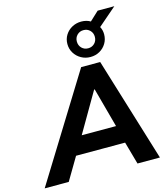

<svg xmlns="http://www.w3.org/2000/svg" viewBox="-196 -1146 1099 1257"><g transform="rotate(-15 354.0 -517.0)"><path d="M-51 0 385 -705H514L730 0H578L523 -196L578 -153H159L228 -196L112 0ZM429 -541 251 -235 230 -273H545L516 -235L433 -541ZM462 -753Q428 -753 399.5 -769Q371 -785 354 -812.5Q337 -840 337 -874Q337 -908 354 -935Q371 -962 399.5 -977.5Q428 -993 462 -993Q479 -993 495 -989Q511 -985 524 -977L585 -1034H698L573 -926Q586 -903 586 -874Q586 -840 569.5 -812.5Q553 -785 525 -769Q497 -753 462 -753ZM462 -812Q488 -812 505.5 -829.5Q523 -847 523 -874Q523 -900 505.5 -917.5Q488 -935 462 -935Q436 -935 418.5 -917.5Q401 -900 401 -874Q401 -847 418.5 -829.5Q436 -812 462 -812Z"/></g></svg>

Font: Mulish ExtraLight ExtraBold
Style: Italic
Weight: 800
Italic angle: -9°
Version: Version 3.603